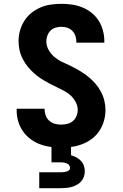

<svg xmlns="http://www.w3.org/2000/svg" viewBox="-20 -763 640 1003"><path d="M299 8Q271 8 242.5 4Q214 0 187.5 -10Q161 -20 138 -37.5Q115 -55 99 -78.5Q83 -102 75 -129.5Q67 -157 67 -186V-195H213V-191Q213 -175 219 -159Q225 -143 237.5 -132Q250 -121 266 -116.5Q282 -112 299 -112Q315 -112 331.5 -116Q348 -120 360.5 -130.5Q373 -141 379.5 -156.5Q386 -172 386 -189Q386 -209 376 -228.5Q366 -248 351 -262.5Q336 -277 317.5 -287Q299 -297 280 -306Q261 -315 242.5 -324.5Q224 -334 206 -345Q188 -356 171.5 -369Q155 -382 140.5 -397Q126 -412 114 -429.5Q102 -447 93.5 -466Q85 -485 81 -506Q77 -527 77 -548Q77 -576 84.5 -603Q92 -630 107 -654Q122 -678 144 -695.5Q166 -713 191.5 -724Q217 -735 245 -739Q273 -743 301 -743Q329 -743 356.5 -739Q384 -735 410 -724.5Q436 -714 458 -696.5Q480 -679 495 -655.5Q510 -632 517.5 -604.5Q525 -577 525 -549V-540H379V-544Q379 -560 374 -575Q369 -590 358 -601.5Q347 -613 332 -618Q317 -623 301 -623Q285 -623 270 -618.5Q255 -614 244 -603Q233 -592 227.5 -577Q222 -562 222 -547Q222 -522 235.5 -499.5Q249 -477 269 -461.5Q289 -446 312 -436Q335 -426 357.5 -414.5Q380 -403 401.5 -390Q423 -377 442.5 -361Q462 -345 478.5 -326Q495 -307 507 -284.5Q519 -262 525 -237.5Q531 -213 531 -188Q531 -159 523 -131.5Q515 -104 499.5 -80Q484 -56 461 -38.5Q438 -21 411 -10.5Q384 0 356 4Q328 8 299 8ZM185 220V137H300Q307 137 314 136Q321 135 328 133Q335 131 340.5 126.5Q346 122 346 115Q346 107 341.5 100.5Q337 94 330 91Q323 88 315.5 86.5Q308 85 300 85H249V-112H351V48Q365 52 378.5 59Q392 66 402.5 77Q413 88 418 102Q423 116 423 131Q423 146 418.5 159.5Q414 173 404.5 184Q395 195 382.5 202Q370 209 356.5 213Q343 217 328.5 218.5Q314 220 300 220Z"/></svg>

Font: Iosevka Aile Heavy
Style: Regular
Weight: 900
Designer: Belleve Invis
Foundry: Belleve Invis
Version: Version 31.1.0; ttfautohint (v1.8.4)